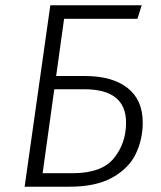

<svg xmlns="http://www.w3.org/2000/svg" viewBox="-20 -705 607 725"><path d="M519 -242Q519 -179 493 -124.5Q467 -70 405 -35Q343 0 243 0H73L170 -685H515L499 -634H222L192 -418H300Q404 -418 461.5 -373Q519 -328 519 -242ZM456 -242Q456 -368 298 -368H185L141 -51H255Q364 -51 410 -107.5Q456 -164 456 -242Z"/></svg>

Font: FiraGO Light
Style: Italic
Weight: 300
Italic angle: -8°
Designer: bBox Type GmbH
Foundry: bBox Type GmbH
Version: Version 1.001